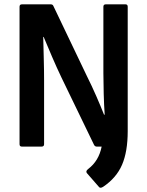

<svg xmlns="http://www.w3.org/2000/svg" viewBox="-20 -675 677 884"><path d="M435 185 380 122Q373 113 386 103Q435 66 448 0H426Q417 0 413 -8L263 -318Q241 -364 220 -413Q199 -462 181 -505H179Q180 -458 181.5 -405Q183 -352 183 -304V-11Q183 0 171 0H81Q70 0 70 -11V-644Q70 -655 81 -655H214Q223 -655 226 -647L379 -327Q403 -279 423.5 -232Q444 -185 459 -147H462Q459 -189 457.5 -243Q456 -297 456 -338V-644Q456 -655 467 -655H558Q568 -655 568 -644V-71Q568 23 542 83.5Q516 144 455 185Q441 194 435 185Z"/></svg>

Font: Sofia Sans Semi Condensed
Style: Bold
Weight: 700
Designer: Botio Nikoltchev, Ani Petrova
Foundry: lettersoup
Version: Version 4.100; ttfautohint (v1.8.4.7-5d5b)